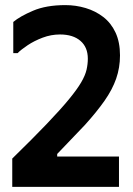

<svg xmlns="http://www.w3.org/2000/svg" viewBox="-20 -732 520 752"><path d="M450 -515Q450 -567 432.5 -604.5Q415 -642 384.5 -665.5Q354 -689 315.5 -700.5Q277 -712 236 -712Q161 -712 109.5 -690Q58 -668 32 -646V-524H49Q63 -538 88.5 -555Q114 -572 147 -584.5Q180 -597 215 -597Q266 -597 295 -572Q324 -547 324 -502Q324 -481 319 -459Q314 -437 298 -409.5Q282 -382 249.5 -342.5Q217 -303 163 -246.5Q109 -190 28 -111V0H446V-119H204V-129L313 -243Q359 -294 389.5 -337.5Q420 -381 435 -424Q450 -467 450 -515Z"/></svg>

Font: Phudu Medium
Style: Regular
Weight: 500
Version: Version 1.005;gftools[0.9.23]